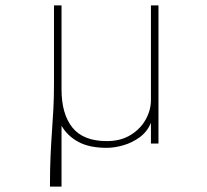

<svg xmlns="http://www.w3.org/2000/svg" viewBox="-20 -533 770 713"><path d="M165.5 160H208.5V-66Q230.5 -28 271.2 -6Q312 16 376.5 16Q405 16 438 6.5Q471 -3 499 -23.5Q527 -44 540.5 -77V0H568.5V-513H540.5V-161Q540.5 -124.5 521.2 -89.5Q502 -54.5 465.2 -31.8Q428.5 -9 376.5 -9Q289.5 -9 249 -59.2Q208.5 -109.5 208.5 -201V-513H180.5V-223Q180.5 -170 178.2 -128.2Q176 -86.5 173 -45.5Q170 -4.5 167.8 44.2Q165.5 93 165.5 160Z"/></svg>

Font: Spartan Thin
Style: Regular
Weight: 100
Designer: Matt Bailey, Mirko Velimirovic
Foundry: Matt Bailey
Version: Version 1.003; ttfautohint (v1.8.3)